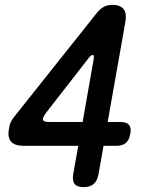

<svg xmlns="http://www.w3.org/2000/svg" viewBox="-20 -760 640 790"><path d="M320 -258 365 -514Q367 -526 366 -530Q365 -534 362 -534Q359 -534 355 -531.5Q351 -529 344 -520L168 -294Q163 -287 160.5 -282Q158 -277 157 -273Q155 -265 161.5 -261.5Q168 -258 182 -258ZM281 -42 302 -160H77Q40 -160 25 -178Q10 -196 17 -230Q19 -246 24 -257Q29 -268 38 -279L381 -710Q394 -725 408.5 -732.5Q423 -740 443 -740Q474 -740 488 -723Q502 -706 496 -671L423 -258H476Q501 -258 511 -246Q521 -234 516 -209Q512 -184 498 -172Q484 -160 459 -160H406L385 -42Q380 -15 365 -2.5Q350 10 324 10Q298 10 287.5 -2.5Q277 -15 281 -42Z"/></svg>

Font: Maple Mono NL Medium
Style: Italic
Weight: 500
Italic angle: -10°
Monospace: yes
Designer: subframe7536
Version: Version 7.000